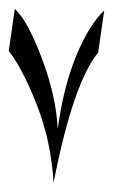

<svg xmlns="http://www.w3.org/2000/svg" viewBox="-22 -496 274 430"><path d="M107.4 -207Q126 -348.1 183.1 -438Q198.2 -460.4 211.4 -472.2L197.8 -378.4Q141.6 -309.1 98.6 -89.8L98.1 -85.9Q92.3 -180.7 60.1 -262.2Q27.8 -343.8 -2.4 -381.8L11.2 -476.1Q39.6 -450.2 71.5 -366Q103.5 -281.7 107.4 -207Z"/></svg>

Font: AMoshref-Thulth
Style: Regular
Weight: 400
Designer: Ali Moshref
Foundry: Ali Moshref
Version: Version 0.1